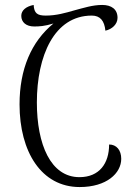

<svg xmlns="http://www.w3.org/2000/svg" viewBox="-20 -745 550 776"><path d="M302 11C411 11 470 -45 470 -103C470 -138 451 -161 421 -161C421 -85 382 -29 301 -29C185 -29 129 -161 129 -331C129 -519 199 -682 351 -682C385 -682 402 -661 406 -621C433 -627 455 -647 455 -673C455 -708 430 -725 393 -725C354 -725 318 -713 280 -703C245 -693 208 -682 165 -682C131 -682 118 -691 116 -725C85 -719 66 -703 66 -681C66 -655 86 -638 118 -638C138 -638 160 -639 196 -650C106 -576 59 -465 59 -323C59 -132 147 11 302 11Z"/></svg>

Font: Noto Serif Georgian ExtraCondensed Light
Style: Regular
Weight: 300
Width: 2
Designer: Monotype Design Team, Akaki Razmadze
Foundry: Google LLC
Version: Version 2.003